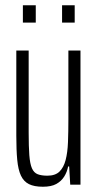

<svg xmlns="http://www.w3.org/2000/svg" viewBox="-20 -702 372 730"><path d="M143 8Q110 8 90 -2Q70 -12 59.5 -34.5Q49 -57 45.5 -94.5Q42 -132 42 -186V-510H89V-198Q89 -145 91.5 -112Q94 -79 101.5 -62Q109 -45 123.5 -39.5Q138 -34 160 -34Q190 -34 206 -49.5Q222 -65 229.5 -93.5Q237 -122 238.5 -162Q240 -202 240 -249V-510H286V0H247L243 -69H239Q235 -48 224 -30.5Q213 -13 194 -2.5Q175 8 143 8ZM67 -616V-682H116V-616ZM216 -616V-682H264V-616Z"/></svg>

Font: Saira UltraCondensed Light
Style: Regular
Weight: 300
Width: 1
Designer: Hector Gatti with collaboration of the Omnibus-Type team
Foundry: Omnibus-Type
Version: Version 1.101